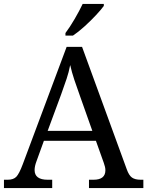

<svg xmlns="http://www.w3.org/2000/svg" viewBox="-20 -951 745 971"><path d="M0 0V-42H19Q48 -42 62.5 -57Q77 -72 95 -120L317 -714H395L621 -95Q632 -64 647.5 -53Q663 -42 692 -42H705V0H430V-42H453Q513 -42 513 -90Q513 -98 511 -107Q509 -116 505 -127L465 -239H202L164 -134Q155 -110 155 -91Q155 -42 221 -42H244V0ZM221 -289H447L385 -464Q369 -508 356 -547Q343 -586 335 -622Q328 -586 317 -553Q306 -520 289 -473ZM311 -784Q333 -813 357.5 -855Q382 -897 398 -931H505V-921Q493 -904 466 -875Q439 -846 407.5 -817.5Q376 -789 349 -771H311Z"/></svg>

Font: NotoSerif-Regular
Style: Regular
Weight: 400
Designer: Monotype Design Team
Foundry: Monotype Imaging Inc.
Version: Version 2.007; ttfautohint (v1.8) -l 8 -r 50 -G 200 -x 14 -D